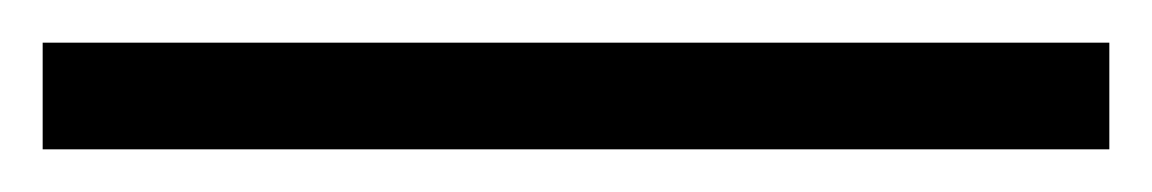

<svg xmlns="http://www.w3.org/2000/svg" viewBox="-20 55 540 90"><path d="M0 75H500V125H0Z"/></svg>

Font: Belleza
Style: Regular
Weight: 400
Designer: Eduardo Rodriguez Tunni
Foundry: Eduardo Rodriguez Tunni
Version: Version 1.001